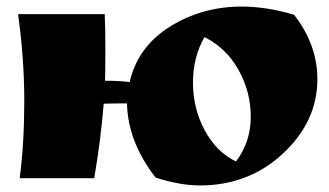

<svg xmlns="http://www.w3.org/2000/svg" viewBox="-20 -543 1001 585"><path d="M40 0Q54 -106 54 -235Q54 -364 35 -500H299Q301 -462 301 -394.5Q301 -327 300 -297Q344 -297 375 -293Q400 -401 498 -462Q596 -523 716 -523Q792 -523 876 -498Q947 -407 947 -302Q947 -173 842.5 -75.5Q738 22 589 22Q528 22 454 -2Q369 -112 367 -228Q318 -228 296 -227Q287 -116 267 0ZM699 -51Q744 -110 744 -187Q744 -264 706.5 -330.5Q669 -397 603 -430Q568 -369 568 -291Q568 -213 603.5 -146.5Q639 -80 699 -51Z"/></svg>

Font: Ruslan Display
Style: Regular
Weight: 400
Version: Version 1.000